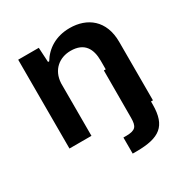

<svg xmlns="http://www.w3.org/2000/svg" viewBox="-167 -670 950 989"><g transform="rotate(-30 308.5 -175.5)"><path d="M340.3 185.5H365.2C500 184.6 555.7 146 556.2 18.6V0H567.9V-347.7C567.9 -476.1 485.8 -537.1 381.8 -537.1C298.8 -537.1 239.3 -497.6 205.6 -441.4H198.7L193.8 -528.3H71.3V0H202.1V-302.7V-312.5C206.1 -391.1 261.7 -433.1 327.6 -433.1C409.7 -433.1 437 -380.9 437 -311.5V-259.8H425.8L425.3 20.5C425.3 73.7 412.6 88.4 360.4 89.8H340.3Z"/></g></svg>

Font: Faust Sans Bold
Style: Regular
Weight: 700
Designer: Andreas Faust
Version: Version 1.003;Glyphs 3.1.2 (3151)